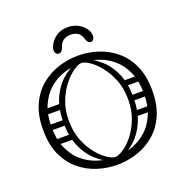

<svg xmlns="http://www.w3.org/2000/svg" viewBox="-155 -1038 1145 1187"><g transform="rotate(-20 417.0 -444.5)"><path d="M721 -351Q721 -432 695.5 -490.5Q670 -549 627 -586.5Q584 -624 529.5 -642Q475 -660 417 -660Q359 -660 304.5 -642Q250 -624 207 -586.5Q164 -549 138.5 -490.5Q113 -432 113 -351Q113 -270 138.5 -211.5Q164 -153 207 -115.5Q250 -78 304.5 -60Q359 -42 417 -42Q475 -42 529.5 -60Q584 -78 627 -115.5Q670 -153 695.5 -211.5Q721 -270 721 -351ZM58 -351Q58 -446 88.5 -514Q119 -582 171 -625.5Q223 -669 287 -689.5Q351 -710 417 -710Q483 -710 547 -689.5Q611 -669 663 -625.5Q715 -582 745.5 -514Q776 -446 776 -351Q776 -256 745.5 -188Q715 -120 663 -76.5Q611 -33 547 -12.5Q483 8 417 8Q351 8 287 -12.5Q223 -33 171 -76.5Q119 -120 88.5 -188Q58 -256 58 -351ZM222 -252Q222 -243 217 -238Q212 -233 205 -233H110Q94 -233 94 -252Q94 -269 111 -269H205Q222 -269 222 -252ZM220 -451Q220 -442 215 -437Q210 -432 203 -432H108Q92 -432 92 -451Q92 -468 109 -468H203Q220 -468 220 -451ZM214 -350Q214 -341 209 -336Q204 -331 197 -331H102Q86 -331 86 -350Q86 -367 103 -367H197Q214 -367 214 -350ZM613 -252Q613 -269 630 -269H724Q741 -269 741 -252Q741 -233 725 -233H630Q623 -233 618 -238Q613 -243 613 -252ZM615 -451Q615 -468 632 -468H726Q743 -468 743 -451Q743 -432 727 -432H632Q625 -432 620 -437Q615 -442 615 -451ZM621 -350Q621 -367 638 -367H732Q749 -367 749 -350Q749 -331 733 -331H638Q631 -331 626 -336Q621 -341 621 -350ZM439 -18 422 -42Q442 -42 474.5 -63Q507 -84 539.5 -124Q572 -164 594.5 -221Q617 -278 617 -351Q617 -423 594 -480Q571 -537 538 -577.5Q505 -618 473 -639Q441 -660 422 -660L438 -680Q498 -658 546.5 -615.5Q595 -573 623.5 -508Q652 -443 652 -351Q652 -260 623.5 -193.5Q595 -127 547 -84Q499 -41 439 -18ZM405 -18Q346 -41 297.5 -84Q249 -127 220.5 -193.5Q192 -260 192 -351Q192 -443 220.5 -508Q249 -573 298 -615.5Q347 -658 406 -680L422 -660Q403 -660 371 -639Q339 -618 306 -577.5Q273 -537 250 -480Q227 -423 227 -351Q227 -278 249.5 -221Q272 -164 304.5 -124Q337 -84 369.5 -63Q402 -42 422 -42ZM418 -897Q455 -897 484 -881.5Q513 -866 530 -842.5Q547 -819 547 -794Q547 -781 540 -771.5Q533 -762 524 -762Q512 -762 504.5 -770.5Q497 -779 493 -792Q479 -847 418 -847Q390 -847 370 -833Q350 -819 342 -791Q338 -778 330.5 -770Q323 -762 311 -762Q301 -762 294 -770.5Q287 -779 287 -792Q287 -808 301 -833Q315 -858 344 -877.5Q373 -897 418 -897Z"/></g></svg>

Font: Nsibidi Libre Uzo
Style: Regular
Weight: 400
Designer: Oluwaseun Badejo
Version: Version 1.021